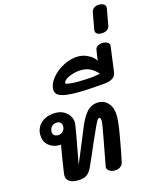

<svg xmlns="http://www.w3.org/2000/svg" viewBox="-189 -1505 1275 1622"><g transform="rotate(-15 448.5 -694.0)"><path d="M743 -441Q743 -382 723 -271Q701 -143 681 -51Q676 -29 656 -14.5Q636 0 608 0Q578 0 557.5 -15Q537 -30 541 -52L566 -186Q568 -198 582 -271L592 -326Q598 -357 603 -387Q608 -417 608 -434Q608 -463 594 -463Q583 -463 571 -441Q559 -419 540 -376L529 -351Q491 -270 460 -194Q448 -168 410 -82Q390 -37 362 -18.5Q334 0 281 0Q233 0 208.5 -19Q184 -38 184 -71Q184 -83 200 -184L224 -329Q220 -328 210 -328Q152 -328 114 -362Q76 -396 76 -454Q76 -495 96.5 -528Q117 -561 156 -580.5Q195 -600 247 -600Q290 -600 321.5 -582Q353 -564 369.5 -536Q386 -508 386 -478Q386 -450 324 -125Q351 -191 370 -235Q385 -272 404 -317Q423 -362 438 -400Q476 -499 517.5 -545.5Q559 -592 620 -592Q674 -592 708.5 -551.5Q743 -511 743 -441ZM282 -476Q282 -494 270.5 -506Q259 -518 238 -518Q210 -518 192.5 -499.5Q175 -481 175 -454Q175 -435 186.5 -424Q198 -413 220 -412Q248 -412 265 -430Q282 -448 282 -476Z M281 -795Q281 -845 323 -895.5Q365 -946 429 -978.5Q493 -1011 554 -1011Q594 -1011 627 -997Q660 -983 681.5 -964Q703 -945 708 -931Q708 -950 721 -1026Q724 -1046 743 -1057Q762 -1068 787 -1068Q812 -1068 829.5 -1056.5Q847 -1045 845 -1028L815 -802Q811 -773 787.5 -755.5Q764 -738 726 -733Q689 -729 611 -723.5Q533 -718 474 -718Q371 -718 326 -735.5Q281 -753 281 -795ZM626 -811Q640 -812 672 -818Q687 -822 697 -823Q665 -858 631.5 -875.5Q598 -893 551 -893Q501 -893 449.5 -872Q398 -851 392 -821Q391 -814 423.5 -809.5Q456 -805 495 -805Q554 -805 626 -811Z M746 -1186Q746 -1192 747 -1195L773 -1339Q777 -1361 795 -1374.5Q813 -1388 842 -1388Q867 -1388 882 -1377Q897 -1366 897 -1347L896 -1339L870 -1195Q866 -1173 847 -1160.5Q828 -1148 799 -1148Q773 -1148 759.5 -1158Q746 -1168 746 -1186Z"/></g></svg>

Font: Mali
Style: Bold Italic
Weight: 700
Italic angle: -10°
Version: Version 1.000; ttfautohint (v1.6)